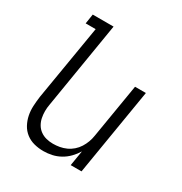

<svg xmlns="http://www.w3.org/2000/svg" viewBox="-173 -863 946 998"><g transform="rotate(30 300.0 -363.5)"><path d="M228 8Q199 8 172 1Q145 -6 123.5 -22.5Q102 -39 89 -63Q76 -87 70.5 -114Q65 -141 66.5 -170Q68 -199 72 -228L147 -677H87L96 -735H221L136 -218Q132 -197 132 -176.5Q132 -156 136 -136.5Q140 -117 150 -100Q160 -83 176 -71.5Q192 -60 211.5 -55Q231 -50 252 -50Q272 -50 291.5 -53.5Q311 -57 330 -65.5Q349 -74 365 -88Q381 -102 392 -119.5Q403 -137 410 -156Q417 -175 420 -195L474 -520H539L453 0H388L403 -91Q389 -68 370 -48.5Q351 -29 327.5 -16Q304 -3 278.5 2.5Q253 8 228 8Z"/></g></svg>

Font: Iosevka Light Extended
Style: Italic
Weight: 300
Width: 7
Italic angle: -9°
Monospace: yes
Designer: Belleve Invis
Foundry: Belleve Invis
Version: Version 32.5.0; ttfautohint (v1.8.4)